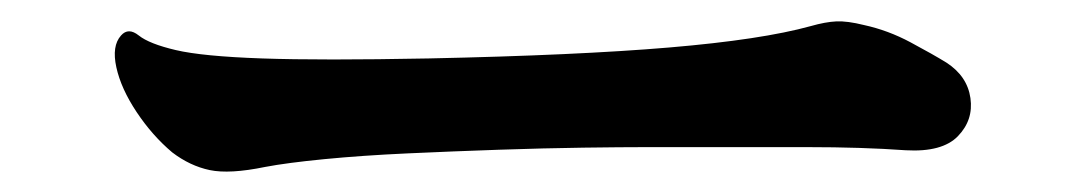

<svg xmlns="http://www.w3.org/2000/svg" viewBox="-20 -475 1040 184"><path d="M887 -415Q907 -402 910 -381Q913 -360 898 -344.5Q883 -329 848 -331Q806 -334 753.5 -334Q701 -334 651 -334Q638 -334 624.5 -334Q611 -334 599 -334Q576 -334 539 -333.5Q502 -333 458 -331.5Q414 -330 370.5 -328Q327 -326 291 -322.5Q255 -319 234 -315Q200 -308 181 -312Q162 -316 145 -329Q126 -345 111 -367.5Q96 -390 91.5 -410.5Q87 -431 96 -441Q103 -449 113 -441Q123 -433 148.5 -427Q174 -421 231 -419Q288 -417 391 -419Q533 -422 621.5 -429.5Q710 -437 757 -450Q771 -454 781.5 -454.5Q792 -455 808 -451Q831 -446 852.5 -434.5Q874 -423 887 -415Z"/></svg>

Font: Zen Antique
Style: Regular
Weight: 400
Designer: Yoshimichi Ohira
Foundry: Positype
Version: Version 1.001